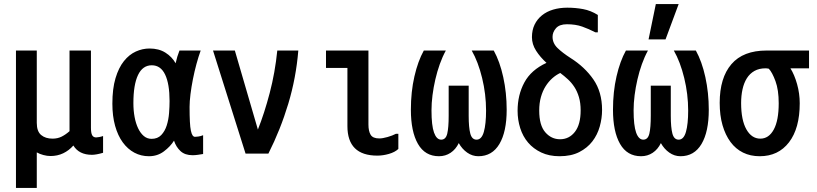

<svg xmlns="http://www.w3.org/2000/svg" viewBox="-20 -776 4040 950"><path d="M59 -526H162V-168Q162 -126 183.5 -108Q205 -90 240 -90Q265 -90 285 -100Q305 -110 324 -127V-526H430V-144Q430 -118 436 -107Q442 -96 456 -96Q461 -96 471.5 -98Q482 -100 490 -103V-20Q473 -15 459 -12.5Q445 -10 435 -10Q371 -10 343 -56Q321 -31 292.5 -17.5Q264 -4 230 -4Q213 -4 194.5 -9Q176 -14 162 -22V154H59Z M985 -14Q973 -12 959 -10Q945 -8 933 -8Q895 -8 873 -28.5Q851 -49 841 -80Q823 -51 791 -27Q759 -3 717 -3Q678 -3 645 -20.5Q612 -38 587.5 -71.5Q563 -105 549.5 -153.5Q536 -202 536 -263Q536 -337 551.5 -389Q567 -441 593 -473.5Q619 -506 652 -521Q685 -536 720 -536Q766 -536 798.5 -515.5Q831 -495 849 -463Q856 -496 868 -526H973Q962 -496 952 -459Q942 -422 934.5 -384Q927 -346 922.5 -310Q918 -274 918 -247Q918 -203 919.5 -174.5Q921 -146 924.5 -129.5Q928 -113 933 -106Q938 -99 945 -99Q950 -99 961.5 -100.5Q973 -102 985 -107ZM819 -276Q819 -361 797 -407Q775 -453 731 -453Q686 -453 663 -405Q640 -357 640 -266Q640 -229 646 -197Q652 -165 663.5 -141Q675 -117 691.5 -103Q708 -89 730 -89Q760 -89 778 -108Q796 -127 805 -155.5Q814 -184 816.5 -216.5Q819 -249 819 -276Z M1034 -526H1142L1256 -135Q1288 -215 1314.5 -316Q1341 -417 1352 -526H1456Q1445 -391 1406.5 -263Q1368 -135 1308 -16H1195Z M1951 -114V-39Q1934 -23 1904.5 -14.5Q1875 -6 1847 -6Q1699 -6 1699 -152V-440H1593V-526H1803V-160Q1803 -127 1814 -109Q1825 -91 1857 -91Q1873 -91 1897.5 -98Q1922 -105 1939 -114Z M2013 -233Q2013 -322 2030.5 -398Q2048 -474 2077 -526H2186Q2169 -495 2156 -458.5Q2143 -422 2134 -383Q2125 -344 2120 -305Q2115 -266 2115 -230Q2115 -155 2127.5 -120Q2140 -85 2163 -85Q2186 -85 2193 -115Q2200 -145 2200 -203V-352H2299V-203Q2299 -145 2307 -115Q2315 -85 2338 -85Q2363 -85 2374 -123.5Q2385 -162 2385 -229Q2385 -310 2365.5 -390Q2346 -470 2314 -526H2423Q2453 -472 2470 -394.5Q2487 -317 2487 -233Q2487 -124 2451 -63.5Q2415 -3 2347 -3Q2317 -3 2291.5 -21Q2266 -39 2250 -68Q2235 -37 2209.5 -20Q2184 -3 2152 -3Q2083 -3 2048 -64Q2013 -125 2013 -233Z M2541 -228Q2541 -306 2574.5 -368Q2608 -430 2684 -465Q2653 -493 2632.5 -525Q2612 -557 2612 -592Q2612 -627 2625 -654Q2638 -681 2661.5 -700Q2685 -719 2717 -728.5Q2749 -738 2787 -738Q2827 -738 2865 -731Q2903 -724 2938 -702V-616H2926Q2893 -633 2860.5 -644.5Q2828 -656 2785 -656Q2748 -656 2731 -636.5Q2714 -617 2714 -594Q2714 -562 2739 -538Q2764 -514 2803 -489Q2873 -445 2916 -383Q2959 -321 2959 -232Q2959 -191 2947.5 -150Q2936 -109 2911 -76.5Q2886 -44 2846 -23.5Q2806 -3 2749 -3Q2697 -3 2658 -21.5Q2619 -40 2593 -70.5Q2567 -101 2554 -142Q2541 -183 2541 -228ZM2853 -230Q2853 -267 2844.5 -295.5Q2836 -324 2822 -345.5Q2808 -367 2790 -383.5Q2772 -400 2752 -415Q2731 -405 2712.5 -388.5Q2694 -372 2679.5 -349Q2665 -326 2656.5 -296Q2648 -266 2648 -229Q2648 -156 2678 -121.5Q2708 -87 2751 -87Q2796 -87 2824.5 -123.5Q2853 -160 2853 -230Z M3013 -233Q3013 -322 3030.5 -398Q3048 -474 3077 -526H3186Q3169 -495 3156 -458.5Q3143 -422 3134 -383Q3125 -344 3120 -305Q3115 -266 3115 -230Q3115 -155 3127.5 -120Q3140 -85 3163 -85Q3186 -85 3193 -115Q3200 -145 3200 -203V-352H3299V-203Q3299 -145 3307 -115Q3315 -85 3338 -85Q3363 -85 3374 -123.5Q3385 -162 3385 -229Q3385 -310 3365.5 -390Q3346 -470 3314 -526H3423Q3453 -472 3470 -394.5Q3487 -317 3487 -233Q3487 -124 3451 -63.5Q3415 -3 3347 -3Q3317 -3 3291.5 -21Q3266 -39 3250 -68Q3235 -37 3209.5 -20Q3184 -3 3152 -3Q3083 -3 3048 -64Q3013 -125 3013 -233ZM3225 -756H3338L3273 -581H3189Z M3541 -267Q3541 -391 3599 -458.5Q3657 -526 3773 -526H3983V-438H3891Q3911 -406 3924 -359.5Q3937 -313 3937 -265Q3937 -141 3884 -72Q3831 -3 3739 -3Q3693 -3 3656.5 -21Q3620 -39 3594.5 -73.5Q3569 -108 3555 -156.5Q3541 -205 3541 -267ZM3833 -265Q3833 -331 3817 -374.5Q3801 -418 3784 -436Q3779 -437 3775 -437.5Q3771 -438 3768 -438Q3736 -438 3713 -425Q3690 -412 3675.5 -389Q3661 -366 3654 -334.5Q3647 -303 3647 -266Q3647 -182 3673 -136Q3699 -90 3742 -90Q3784 -90 3808.5 -135Q3833 -180 3833 -265Z"/></svg>

Font: D2Coding
Style: Bold
Weight: 700
Monospace: yes
Designer: Yong-Rak Park; Jeong-Hwan Yoon; Sang-Min Lee;
Foundry: NHN Corporation
Version: Version 1.3.2; Build 20180524